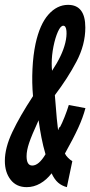

<svg xmlns="http://www.w3.org/2000/svg" viewBox="-20 -763 372 791"><path d="M90 8Q119 8 145.5 -7Q172 -22 192.5 -49Q204.5 -23.5 219.5 -10.5Q234.5 2.5 255.5 8L278 -99Q268.5 -104.5 259.8 -113.5Q251 -122.5 247.5 -130.5Q283 -194 302.2 -236Q321.5 -278 332 -317.5L263.5 -330.5Q256.5 -307.5 246 -281Q235.5 -254.5 226 -237Q224 -242 223 -237Q222 -232 221 -228.5Q220 -225 218.5 -233.8Q217 -242.5 214 -274Q211 -305.5 206 -371Q258.5 -440 295 -509.2Q331.5 -578.5 331.5 -649.5Q331.5 -743 260.5 -743Q215 -743 179.5 -703Q144 -663 126.5 -583Q116.5 -536 113.8 -479Q111 -422 116 -367Q61.5 -284 30.8 -219Q0 -154 0 -100Q0 -53 23.8 -22.5Q47.5 8 90 8ZM194.5 -471.5Q193 -485 193 -501Q193 -535 200.2 -571.2Q207.5 -607.5 218.5 -632.2Q229.5 -657 240.5 -657Q252 -657 253.8 -635.2Q255.5 -613.5 249 -586.5Q236.5 -534.5 194.5 -471.5ZM113 -81Q89.5 -81 89.5 -119.5Q89.5 -143 100 -174.2Q110.5 -205.5 139 -267.5Q144 -231 150.8 -196.2Q157.5 -161.5 167.5 -127.5Q140 -81 113 -81Z"/></svg>

Font: League Gothic SemiCondensed Italic
Style: Regular
Weight: 400
Width: 4
Designer: The League of Moveable Type
Version: Version 1.600; ttfautohint (v1.8.3)